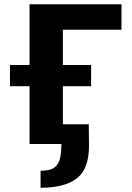

<svg xmlns="http://www.w3.org/2000/svg" viewBox="-20 -678 623 904"><path d="M119 0V-658H276V0ZM171 206V126Q217 126 237.5 109.5Q258 93 263.5 64Q269 35 269 0H204V-93H398L399 0Q401 114 344 160Q287 206 171 206ZM27 -272V-372H409V-272ZM195 -538V-658H552V-538Z"/></svg>

Font: Ysabeau Infant ExtraBold
Style: Regular
Weight: 800
Designer: Christian Thalmann (Catharsis Fonts)
Version: Version 2.001;gftools[0.9.30]; featfreeze: ss01,ss02,lnum